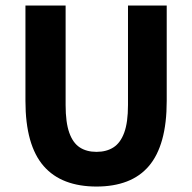

<svg xmlns="http://www.w3.org/2000/svg" viewBox="-20 -672 705 704"><path d="M333.8 12Q270.7 12 221.9 -6.6Q173.1 -25.2 140 -63.2Q107 -101.1 90.1 -160.7Q73.3 -220.3 73.3 -302V-651.8H220.6V-287Q220.6 -223.1 233.9 -185.7Q247.1 -148.2 272.2 -131.7Q297.3 -115.2 333.8 -115.2Q370.4 -115.2 396.1 -131.7Q421.8 -148.2 435.5 -185.7Q449.3 -223.1 449.3 -287V-651.8H591.3V-302Q591.3 -220.3 574.8 -160.7Q558.3 -101.1 525.9 -63.2Q493.6 -25.2 445.2 -6.6Q396.8 12 333.8 12Z"/></svg>

Font: Source Sans Variable
Style: Regular
Weight: 200
Designer: Paul D. Hunt
Foundry: Adobe Systems Incorporated
Version: Version 3.006;hotconv 1.0.111;makeotfexe 2.5.65597